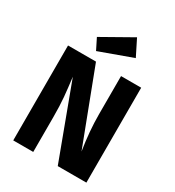

<svg xmlns="http://www.w3.org/2000/svg" viewBox="-222 -1085 1107 1214"><g transform="rotate(30 331.5 -478.0)"><path d="M599 0H390L190 -537Q200 -458 205.5 -397.5Q211 -337 211 -254V0H65V-693H269L474 -155Q452 -292 452 -413V-693H599ZM476 -838 236 -751 196 -831 417 -956Z"/></g></svg>

Font: Statis Sans
Style: Bold
Weight: 700
Designer: bBox Type GmbH
Foundry: bBox Type GmbH
Version: Version 1.000